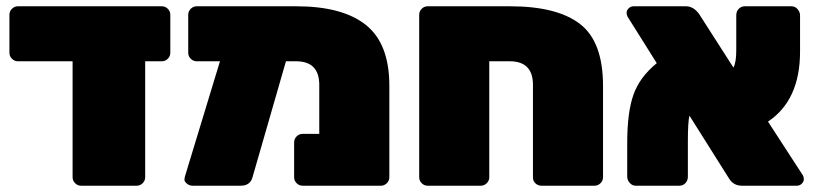

<svg xmlns="http://www.w3.org/2000/svg" viewBox="-20 -591 2598 611"><path d="M495 -396H442V-27Q442 -16 434 -8Q426 0 415 0H238Q227 0 219 -8Q211 -16 211 -27V-396H37Q26 -396 18 -404Q10 -412 10 -423V-544Q10 -555 18 -563Q26 -571 37 -571H495Q506 -571 514 -563Q522 -555 522 -544V-423Q522 -412 514 -404Q506 -396 495 -396Z M606 -571H923Q1070 -571 1144.5 -511.5Q1219 -452 1219 -318V-27Q1219 -16 1211 -8Q1203 0 1192 0H943Q932 0 924 -8Q916 -16 916 -27V-138Q916 -149 924 -157Q932 -165 943 -165H996V-321Q996 -396 922 -396H890L783 -25Q775 0 746 0H593Q583 0 575 -6.5Q567 -13 567 -19Q567 -25 569 -31L680 -396H606Q595 -396 587 -404Q579 -412 579 -423V-544Q579 -555 587 -563Q595 -571 606 -571Z M1341 -571H1603Q1753 -571 1826 -514.5Q1899 -458 1899 -318V-27Q1899 -16 1891 -8Q1883 0 1872 0H1703Q1692 0 1684 -7.5Q1676 -15 1676 -26V-321Q1676 -396 1602 -396H1537V-27Q1537 -16 1529 -8Q1521 0 1510 0H1341Q1330 0 1322 -8Q1314 -16 1314 -27V-544Q1314 -555 1322 -563Q1330 -571 1341 -571Z M2169 -140V-29Q2169 -16 2161 -8Q2153 0 2142 0H2003Q1992 0 1984 -9Q1976 -18 1976 -29V-136Q1976 -234 1996 -290Q2016 -346 2070 -390L1977 -538Q1974 -544 1974 -551Q1974 -558 1980.5 -564.5Q1987 -571 1996 -571H2163Q2187 -571 2205 -546L2314 -376Q2323 -392 2323 -431V-542Q2323 -555 2331 -563Q2339 -571 2350 -571H2499Q2510 -571 2518 -562Q2526 -553 2526 -542V-427Q2526 -272 2424 -204L2535 -33Q2538 -28 2538 -20.5Q2538 -13 2531.5 -6.5Q2525 0 2516 0H2341Q2314 0 2300 -23L2174 -223Q2169 -203 2169 -140Z"/></svg>

Font: Rubik One
Style: Regular
Weight: 400
Designer: Hubert and Fischer with Elvire Volk Leonovitch
Foundry: Hubert and Fischer with Elvire Volk Leonovitch
Version: Version 1.001